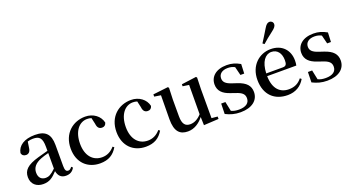

<svg xmlns="http://www.w3.org/2000/svg" viewBox="-55 -1503 3995 2184"><g transform="rotate(-20 1943.0 -411.5)"><path d="M462 15C511 15 544 -4 567 -46L551 -61C533 -38 522 -31 506 -31C481 -31 468 -47 468 -100V-356C468 -488 411 -543 285 -543C156 -543 77 -490 62 -404C68 -376 88 -362 116 -362C145 -362 169 -380 174 -428L185 -500C208 -507 229 -510 250 -510C328 -510 359 -480 359 -372V-324C318 -313 275 -302 239 -291C95 -250 47 -199 47 -117C47 -33 106 16 188 16C263 16 305 -16 361 -77C372 -19 404 15 462 15ZM359 -109C304 -55 272 -41 239 -41C188 -41 153 -71 153 -133C153 -194 188 -238 265 -268C290 -278 324 -288 359 -297Z M876 16C978 16 1042 -24 1088 -102L1071 -115C1030 -67 980 -42 921 -42C810 -42 735 -126 735 -271C735 -420 808 -510 905 -510C923 -510 940 -508 957 -502L974 -427C979 -377 1002 -359 1035 -359C1062 -359 1079 -372 1087 -401C1069 -484 991 -543 894 -543C746 -543 616 -441 616 -256C616 -83 728 16 876 16Z M1430 16C1532 16 1596 -24 1642 -102L1625 -115C1584 -67 1534 -42 1475 -42C1364 -42 1289 -126 1289 -271C1289 -420 1362 -510 1459 -510C1477 -510 1494 -508 1511 -502L1528 -427C1533 -377 1556 -359 1589 -359C1616 -359 1633 -372 1641 -401C1623 -484 1545 -543 1448 -543C1300 -543 1170 -441 1170 -256C1170 -83 1282 16 1430 16Z M2132 11 2312 1V-28L2240 -35V-385L2244 -525L2234 -536L2055 -512V-488L2130 -477L2128 -123C2089 -79 2042 -52 1992 -52C1933 -52 1899 -84 1899 -181V-385L1904 -525L1893 -536L1711 -515V-488L1789 -476L1786 -187C1785 -37 1842 16 1939 16C2016 16 2080 -27 2129 -89Z M2576 16C2717 16 2796 -52 2796 -150C2796 -225 2754 -274 2652 -308L2598 -326C2523 -350 2497 -378 2497 -422C2497 -473 2537 -508 2607 -508C2638 -508 2664 -502 2691 -488L2717 -384H2763L2768 -498C2714 -528 2668 -543 2606 -543C2475 -543 2403 -474 2403 -382C2403 -303 2454 -257 2539 -229L2593 -210C2674 -185 2697 -156 2697 -110C2697 -53 2653 -19 2569 -19C2531 -19 2502 -25 2475 -38L2451 -153H2400L2397 -28C2453 0 2506 16 2576 16Z M3075 -635 3095 -620C3132 -653 3170 -685 3223 -725C3260 -752 3276 -774 3276 -796C3276 -823 3254 -839 3234 -839C3209 -839 3191 -824 3168 -785C3132 -724 3103 -680 3075 -635ZM3147 16C3242 16 3313 -28 3356 -103L3339 -117C3301 -69 3253 -42 3182 -42C3077 -42 3001 -110 2998 -267H3351C3355 -284 3357 -303 3357 -328C3357 -449 3279 -543 3139 -543C3001 -543 2879 -439 2879 -264C2879 -81 2990 16 3147 16ZM2999 -300C3004 -440 3063 -510 3135 -510C3206 -510 3250 -455 3250 -369C3250 -320 3239 -300 3200 -300Z M3626 16C3767 16 3846 -52 3846 -150C3846 -225 3804 -274 3702 -308L3648 -326C3573 -350 3547 -378 3547 -422C3547 -473 3587 -508 3657 -508C3688 -508 3714 -502 3741 -488L3767 -384H3813L3818 -498C3764 -528 3718 -543 3656 -543C3525 -543 3453 -474 3453 -382C3453 -303 3504 -257 3589 -229L3643 -210C3724 -185 3747 -156 3747 -110C3747 -53 3703 -19 3619 -19C3581 -19 3552 -25 3525 -38L3501 -153H3450L3447 -28C3503 0 3556 16 3626 16Z"/></g></svg>

Font: Noto Serif CJK JP SemiBold
Style: Regular
Weight: 600
Designer: Ryoko NISHIZUKA 西塚涼子 (kana & ideographs); Frank Grießhammer (Latin, Greek & Cyrillic); Wenlong ZHANG 张文龙 (bopomofo); San
Foundry: Adobe
Version: Version 2.001;hotconv 1.1.0;makeotfexe 2.6.0